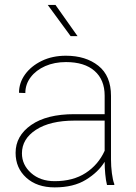

<svg xmlns="http://www.w3.org/2000/svg" viewBox="-20 -770 568 799"><path d="M425.3 0Q420.4 -19 418 -45.7Q415.5 -72.3 415.5 -96.7Q389.2 -53.7 337.6 -22Q286.1 9.8 207.5 9.8Q133.8 9.8 89.4 -30.5Q44.9 -70.8 44.9 -133.8Q44.9 -204.6 109.6 -249.8Q174.3 -294.9 289.1 -294.9H415.5V-372.1Q415.5 -438 373.5 -474.9Q331.5 -511.7 254.4 -511.7Q206.5 -511.7 168.2 -494.9Q129.9 -478 107.7 -448.7Q85.4 -419.4 85.4 -382.8L59.1 -383.8Q59.1 -425.3 84.2 -460.2Q109.4 -495.1 153.6 -516.6Q197.8 -538.1 254.4 -538.1Q336.9 -538.1 389.4 -496.3Q441.9 -454.6 441.9 -371.1V-106.4Q441.9 -78.1 445.6 -49.3Q449.2 -20.5 455.6 -4.4V0ZM207.5 -16.1Q284.2 -16.1 336.7 -50.3Q389.2 -84.5 415.5 -142.6V-268.1H290.5Q188.5 -268.1 129.9 -230Q71.3 -191.9 71.3 -131.8Q71.3 -84 109.4 -50Q147.5 -16.1 207.5 -16.1ZM210.9 -749.5 302.7 -619.6H273.9L178.7 -749.5Z"/></svg>

Font: Vazirmatn RD FD Thin
Style: Regular
Weight: 100
Designer: Saber Rastikerdar
Foundry: Saber Rastikerdar
Version: Version 33.003